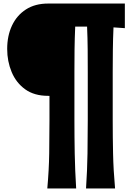

<svg xmlns="http://www.w3.org/2000/svg" viewBox="-20 -855 748 1082"><path d="M464.8 207Q471.7 103.5 473.1 10Q474.6 -83.5 474.6 -178.2V-449.2Q474.6 -513.2 474.1 -576.4Q473.6 -639.6 470.7 -705.1H403.8Q400.9 -639.6 400.1 -576.4Q399.4 -513.2 399.4 -449.2V-178.2Q399.4 -83.5 401.1 10Q402.8 103.5 409.2 207H246.6Q255.9 103.5 257.3 10Q258.8 -83.5 258.8 -178.2V-314.9H251Q172.9 -314.9 121.8 -351.8Q70.8 -388.7 45.7 -449Q20.5 -509.3 20.5 -579.1Q20.5 -653.3 47.6 -710.9Q74.7 -768.6 126.2 -801.8Q177.7 -835 251 -835H683.6V-696.3Q651.9 -699.2 619.6 -700.7Q616.7 -636.2 616 -574.2Q615.2 -512.2 615.2 -449.2V-178.2Q615.2 -83.5 617.2 10Q619.1 103.5 628.4 207Z"/></svg>

Font: Pinar-DS1-FD Black
Style: Regular
Weight: 900
Designer: Amin Abedi
Version: Version 2.000